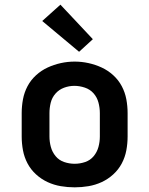

<svg xmlns="http://www.w3.org/2000/svg" viewBox="-20 -795 640 823"><path d="M300 8Q270 8 240.5 3Q211 -2 184 -14.5Q157 -27 134.5 -47.5Q112 -68 98 -94.5Q84 -121 78.5 -150.5Q73 -180 73 -210V-310Q73 -340 78.5 -369.5Q84 -399 98 -425.5Q112 -452 134.5 -472.5Q157 -493 184 -505.5Q211 -518 240.5 -524.5Q270 -531 300 -531Q330 -531 359.5 -524.5Q389 -518 416 -505.5Q443 -493 465.5 -472.5Q488 -452 502 -425.5Q516 -399 521.5 -369.5Q527 -340 527 -310V-210Q527 -180 521.5 -150.5Q516 -121 502 -94.5Q488 -68 465.5 -47.5Q443 -27 416 -14.5Q389 -2 359.5 3Q330 8 300 8ZM300 -93Q323 -93 345 -100.5Q367 -108 381.5 -125.5Q396 -143 402 -165Q408 -187 408 -210V-310Q408 -333 402 -355.5Q396 -378 381 -395Q366 -412 343.5 -419.5Q321 -427 299 -427Q276 -427 254.5 -419Q233 -411 218 -394Q203 -377 197.5 -355Q192 -333 192 -310V-210Q192 -187 198 -165Q204 -143 218.5 -125.5Q233 -108 255 -100.5Q277 -93 300 -93ZM319 -573 161 -705 239 -775 378 -627Z"/></svg>

Font: Zed Sans Extended
Style: Bold
Weight: 700
Width: 7
Designer: Belleve Invis
Foundry: Belleve Invis
Version: Version 1.0.0; ttfautohint (v1.8.4)